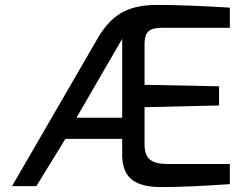

<svg xmlns="http://www.w3.org/2000/svg" viewBox="-20 -757 1009 781"><path d="M477 -117V-192H246L128 0H29L368 -585Q412 -667 469 -702Q526 -737 618 -737Q735 -737 915 -726V-644H637Q599 -644 583.5 -629Q568 -614 568 -581V-412L871 -406V-328L568 -321V-170Q568 -125 590.5 -107.5Q613 -90 658 -90H915V-8Q743 4 635 4Q559 4 520 -23.5Q481 -51 477 -117ZM477 -278V-599L291 -278Z"/></svg>

Font: Exo Medium
Style: Regular
Weight: 500
Designer: Natanael Gama
Foundry: Natanael Gama
Version: Version 1.500; ttfautohint (v1.6)